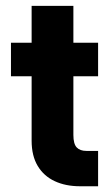

<svg xmlns="http://www.w3.org/2000/svg" viewBox="-20 -649 380 669"><path d="M18.2 -500V-383.3H321.8V-500ZM321.8 -123.2H280.7Q258.8 -123.2 247.2 -135.4Q235.7 -147.7 235.7 -178.7V-628.6H90.2V-158.7Q90.2 -106.1 111.4 -70.8Q132.6 -35.5 170.6 -17.8Q208.6 0 259.2 0H321.8Z"/></svg>

Font: Overused Grotesk Light
Style: Regular
Weight: 300
Designer: RandomMaerks
Version: Version 0.005